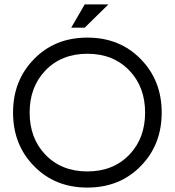

<svg xmlns="http://www.w3.org/2000/svg" viewBox="-20 -840 790 868"><path d="M375 -670Q523 -670 618 -571Q711 -475 711 -331Q711 -187 618 -91Q523 8 375 8Q227 8 132 -91Q39 -187 39 -331Q39 -475 132 -571Q227 -670 375 -670ZM375 -65Q493 -65 566 -142Q636 -216 636 -331Q636 -446 566 -520Q493 -597 375 -597Q257 -597 184 -520Q114 -446 114 -331Q114 -216 184 -142Q257 -65 375 -65ZM363 -820H470L363 -715H302Z"/></svg>

Font: Questrial
Style: Regular
Weight: 400
Designer: Joe Prince
Foundry: Joe Prince
Version: Version 1.002